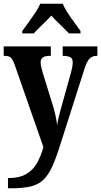

<svg xmlns="http://www.w3.org/2000/svg" viewBox="-20 -786 545 1035"><path d="M23 174Q83 174 120 153Q157 132 178.5 94.5Q200 57 214 7L59 -437Q48 -468 37 -476.5Q26 -485 4 -485H0V-536H254V-485H250Q222 -485 210.5 -476Q199 -467 199 -450Q199 -440 202 -427Q205 -414 209 -398L259 -237Q271 -200 278.5 -166.5Q286 -133 288 -111Q292 -136 297.5 -159.5Q303 -183 310 -206L363 -396Q366 -407 369 -422.5Q372 -438 372 -450Q372 -470 360 -477Q348 -484 322 -485H318V-536H505V-485H502Q478 -485 463 -470Q448 -455 435 -414L304 -3Q282 67 261.5 112Q241 157 214 183Q187 209 145.5 219Q104 229 38 229H23ZM100 -619Q114 -638 133 -664Q152 -690 170 -717Q188 -744 197 -766H318Q327 -744 344.5 -717Q362 -690 381.5 -664Q401 -638 414 -619V-606H352Q341 -618 323.5 -634.5Q306 -651 288 -669Q270 -687 257 -702Q236 -679 208 -652.5Q180 -626 162 -606H100Z"/></svg>

Font: Noto Serif Hebrew Condensed
Style: Bold
Weight: 700
Width: 3
Designer: Monotype Design Team
Foundry: Monotype Imaging Inc.
Version: Version 2.004; ttfautohint (v1.8.4.7-5d5b)